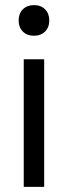

<svg xmlns="http://www.w3.org/2000/svg" viewBox="-20 -732 266 752"><path d="M153 -500V0H73V-500ZM113 -712Q140 -712 156.5 -695.5Q173 -679 173 -652Q173 -625 156.5 -608.5Q140 -592 113 -592Q86 -592 69.5 -608.5Q53 -625 53 -652Q53 -679 69.5 -695.5Q86 -712 113 -712Z"/></svg>

Font: Prodigy Sans
Style: Regular
Weight: 400
Designer: Wei Huang
Foundry: Wei Huang
Version: Version 1.003; ttfautohint (v1.8.3)